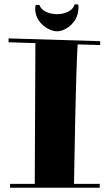

<svg xmlns="http://www.w3.org/2000/svg" viewBox="-20 -872 513 895"><path d="M27 3H445V-15H325C333 -513 340 -639 342 -665L447 -662V-680L20 -693V-675L145 -671L142 -15H27ZM146 -849C132 -773 205 -726 246 -726C286 -726 354 -771 345 -851L328 -852C320 -821 282 -806 246 -806C209 -806 172 -821 164 -849Z"/></svg>

Font: Purple Purse
Style: Regular
Weight: 400
Designer: Astigmatic (AOETI)
Foundry: Astigmatic (AOETI)
Version: Version 1.000